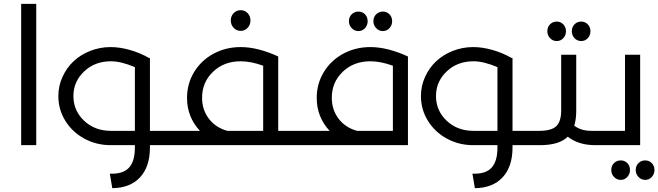

<svg xmlns="http://www.w3.org/2000/svg" viewBox="-20 -753 3415 996"><path d="M89.8 0V-732.9H168V0Z M863.8 -74.2Q876 -74.2 879.9 -65.2Q883.8 -56.2 883.8 -37.1Q883.8 -18.6 879.6 -9.3Q875.5 0 863.8 0H757.8V12.2Q757.8 111.8 706.3 167Q654.8 222.2 562.5 223.1L549.8 147.9Q616.7 150.9 648.2 117.9Q679.7 85 679.7 12.2V0H553.7Q480 0 417.7 -33.7Q355.5 -67.4 319.1 -126Q282.7 -184.6 282.7 -254.9Q282.7 -307.1 304.2 -354.2Q325.7 -401.4 361.8 -435.3Q397.9 -469.2 448.2 -489Q498.5 -508.8 553.7 -508.8Q601.1 -508.8 653.1 -494.1Q705.1 -479.5 751.5 -453.1L757.8 -451.2V-74.2ZM555.7 -74.2H679.7V-404.8Q607.9 -435.1 555.7 -435.1Q471.7 -435.1 416.3 -382.3Q360.8 -329.6 360.8 -254.9Q360.8 -179.2 416.3 -126.7Q471.7 -74.2 555.7 -74.2Z M1264.6 -608.6Q1250 -592.8 1228.5 -592.8Q1207 -592.8 1192.1 -608.6Q1177.2 -624.5 1177.2 -647Q1177.2 -669.4 1192.1 -684.8Q1207 -700.2 1228.5 -700.2Q1250 -700.2 1264.6 -684.8Q1279.3 -669.4 1279.3 -647Q1279.3 -624.5 1264.6 -608.6ZM1536.1 -74.2Q1548.3 -74.2 1552.2 -65.2Q1556.2 -56.2 1556.2 -37.1Q1556.2 -18.6 1552 -9.3Q1547.9 0 1536.1 0H863.3Q851.6 0 847.4 -9.3Q843.3 -18.6 843.3 -37.1Q843.3 -56.2 847.2 -65.2Q851.1 -74.2 863.3 -74.2H1017.1Q950.2 -146 950.2 -245.1Q950.2 -319.3 987.5 -380.1Q1024.9 -440.9 1088.6 -474.9Q1152.3 -508.8 1228.5 -508.8Q1316.9 -508.8 1423.3 -460V-74.2ZM1028.3 -246.1Q1028.3 -183.1 1063.7 -137Q1099.1 -90.8 1159.2 -74.2H1345.2V-412.1Q1281.7 -435.1 1228.5 -435.1Q1141.6 -435.1 1085 -380.6Q1028.3 -326.2 1028.3 -246.1Z M1839.4 -591.8Q1818.8 -591.8 1804.4 -606.9Q1790 -622.1 1790 -643.1Q1790 -664.6 1804.2 -678.7Q1818.4 -692.9 1839.4 -692.9Q1859.9 -692.9 1873.5 -678.7Q1887.2 -664.6 1887.2 -643.1Q1887.2 -622.1 1873.3 -606.9Q1859.4 -591.8 1839.4 -591.8ZM1966.3 -591.8Q1945.8 -591.8 1931.4 -606.9Q1917 -622.1 1917 -643.1Q1917 -664.6 1931.2 -678.7Q1945.3 -692.9 1966.3 -692.9Q1986.8 -692.9 2000.5 -678.7Q2014.2 -664.6 2014.2 -643.1Q2014.2 -622.1 2000.2 -606.9Q1986.3 -591.8 1966.3 -591.8ZM1901.4 -508.8Q1989.7 -508.8 2096.2 -460V0H1536.1Q1524.4 0 1520.3 -9.3Q1516.1 -18.6 1516.1 -37.1Q1516.1 -56.2 1520 -65.2Q1523.9 -74.2 1536.1 -74.2H1689.9Q1623 -146 1623 -245.1Q1623 -319.3 1660.4 -380.1Q1697.8 -440.9 1761.5 -474.9Q1825.2 -508.8 1901.4 -508.8ZM1701.2 -246.1Q1701.2 -183.1 1736.6 -137Q1772 -90.8 1832 -74.2H2018.1V-412.1Q1954.6 -435.1 1901.4 -435.1Q1814.5 -435.1 1757.8 -380.6Q1701.2 -326.2 1701.2 -246.1Z M2744.6 -74.2Q2756.8 -74.2 2760.7 -65.2Q2764.6 -56.2 2764.6 -37.1Q2764.6 -18.6 2760.5 -9.3Q2756.3 0 2744.6 0H2638.7V12.2Q2638.7 111.8 2587.2 167Q2535.6 222.2 2443.4 223.1L2430.7 147.9Q2497.6 150.9 2529.1 117.9Q2560.5 85 2560.5 12.2V0H2434.6Q2360.8 0 2298.6 -33.7Q2236.3 -67.4 2200 -126Q2163.6 -184.6 2163.6 -254.9Q2163.6 -307.1 2185.1 -354.2Q2206.5 -401.4 2242.7 -435.3Q2278.8 -469.2 2329.1 -489Q2379.4 -508.8 2434.6 -508.8Q2481.9 -508.8 2533.9 -494.1Q2585.9 -479.5 2632.3 -453.1L2638.7 -451.2V-74.2ZM2436.5 -74.2H2560.5V-404.8Q2488.8 -435.1 2436.5 -435.1Q2352.5 -435.1 2297.1 -382.3Q2241.7 -329.6 2241.7 -254.9Q2241.7 -179.2 2297.1 -126.7Q2352.5 -74.2 2436.5 -74.2Z M2868.2 -540Q2847.7 -540 2833.5 -554.9Q2819.3 -569.8 2819.3 -590.8Q2819.3 -612.3 2833.3 -626.7Q2847.2 -641.1 2868.2 -641.1Q2888.2 -641.1 2902.1 -626.7Q2916 -612.3 2916 -590.8Q2916 -569.8 2902.1 -554.9Q2888.2 -540 2868.2 -540ZM2995.1 -540Q2974.6 -540 2960.4 -554.9Q2946.3 -569.8 2946.3 -590.8Q2946.3 -612.3 2960.2 -626.7Q2974.1 -641.1 2995.1 -641.1Q3015.1 -641.1 3029.1 -626.7Q3043 -612.3 3043 -590.8Q3043 -569.8 3029.1 -554.9Q3015.1 -540 2995.1 -540ZM3104 -74.2Q3116.2 -74.2 3120.1 -65.2Q3124 -56.2 3124 -37.1Q3124 -18.6 3119.9 -9.3Q3115.7 0 3104 0H3067.4Q2981 0 2925.3 -43.9Q2881.3 0 2781.2 0H2744.1Q2732.4 0 2728.3 -9.3Q2724.1 -18.6 2724.1 -37.1Q2724.1 -56.2 2728 -65.2Q2731.9 -74.2 2744.1 -74.2H2776.4Q2840.3 -74.2 2865.7 -98.4Q2891.1 -122.6 2891.1 -180.2V-469.2H2969.2V-179.2Q2969.2 -133.8 2959 -101.1Q2993.7 -74.2 3048.3 -74.2Z M3300.8 -469.2V0H3104Q3092.3 0 3088.1 -9.3Q3084 -18.6 3084 -37.1Q3084 -56.2 3087.9 -65.2Q3091.8 -74.2 3104 -74.2H3222.2V-469.2ZM3200.2 79.1Q3220.7 79.1 3234.4 93.3Q3248 107.4 3248 128.9Q3248 149.9 3234.1 165Q3220.2 180.2 3200.2 180.2Q3179.7 180.2 3165.3 165Q3150.9 149.9 3150.9 128.9Q3150.9 107.4 3165 93.3Q3179.2 79.1 3200.2 79.1ZM3327.1 79.1Q3347.7 79.1 3361.3 93.3Q3375 107.4 3375 128.9Q3375 149.9 3361.1 165Q3347.2 180.2 3327.1 180.2Q3306.6 180.2 3292.2 165Q3277.8 149.9 3277.8 128.9Q3277.8 107.4 3292 93.3Q3306.2 79.1 3327.1 79.1Z"/></svg>

Font: Montserrat-Arabic Light
Style: Regular
Weight: 300
Designer: Mohamed Gaber
Foundry: Kief Type Foundry
Version: Version 5.008;PS 005.008;hotconv 1.0.88;makeotf.lib2.5.64775